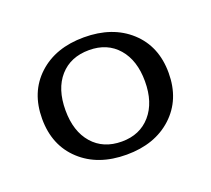

<svg xmlns="http://www.w3.org/2000/svg" viewBox="-66 -718 508 463"><g transform="rotate(-20 188.0 -486.5)"><path d="M188.5 -335.9Q115.2 -335.9 70.6 -377.2Q25.9 -418.5 25.9 -486.8Q25.9 -555.2 70.3 -596.2Q114.7 -637.2 187.5 -637.2Q260.7 -637.2 305.7 -596.2Q350.6 -555.2 350.6 -486.8Q350.6 -418.5 305.9 -377.2Q261.2 -335.9 188.5 -335.9ZM188.5 -369.6Q234.9 -369.6 262.5 -401.4Q290 -433.1 290 -487.3Q290 -541 262.7 -572.5Q235.4 -604 188.5 -604Q141.1 -604 113.5 -572.8Q85.9 -541.5 85.9 -486.8Q85.9 -432.6 113.5 -401.1Q141.1 -369.6 188.5 -369.6Z"/></g></svg>

Font: Kameron
Style: Regular
Weight: 400
Designer: Vernon Adams
Foundry: Vernon Adams
Version: Version 1.100